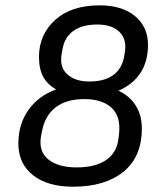

<svg xmlns="http://www.w3.org/2000/svg" viewBox="-20 -687 604 719"><path d="M253.9 12.2Q158.2 12.2 103.5 -31Q48.8 -74.2 48.8 -149.9Q48.8 -221.2 85.9 -274.4Q123 -327.6 189.9 -352.1Q157.2 -371.1 141.6 -399.9Q126 -428.7 126 -474.1Q126 -557.1 186.3 -612.1Q246.6 -667 353 -667Q437 -667 485.6 -626.7Q534.2 -586.4 534.2 -519Q534.2 -396.5 423.8 -347.2Q465.3 -328.1 488.3 -291.7Q511.2 -255.4 511.2 -206.1Q511.2 -99.6 442.1 -43.7Q373 12.2 253.9 12.2ZM314.9 -381.8Q372.6 -381.8 405.8 -407.2Q439 -432.6 445.8 -481L448.2 -496.1Q454.1 -542.5 426 -568.8Q397.9 -595.2 344.2 -595.2Q287.6 -595.2 254.4 -571Q221.2 -546.9 213.9 -502L210.9 -484.9Q202.1 -436 231.7 -408.9Q261.2 -381.8 314.9 -381.8ZM267.1 -60.1Q337.4 -60.1 377.7 -87.9Q418 -115.7 423.8 -168.9L425.8 -186Q433.1 -250.5 397.9 -283.2Q362.8 -315.9 295.9 -315.9Q227.5 -315.9 187.5 -284.4Q147.5 -252.9 137.2 -194.8L133.8 -178.2Q123.5 -120.6 160.6 -90.3Q197.8 -60.1 267.1 -60.1Z"/></svg>

Font: Sofia Sans
Style: Italic
Weight: 400
Italic angle: -9°
Designer: Botio Nikoltchev, Ani Petrova
Foundry: lettersoup
Version: Version 4.100